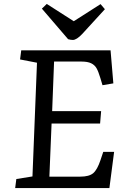

<svg xmlns="http://www.w3.org/2000/svg" viewBox="-20 -956 640 976"><path d="M192.9 -912.1 217.8 -936 355 -848.1 491.2 -935.1 513.2 -909.2 397.9 -783.2Q369.1 -752.9 350.1 -752.9Q339.8 -752.9 326.2 -756.8ZM168 -637.2 82 -653.8 87.9 -700.2H542L556.2 -532.2L501 -522.9L490.2 -559.1Q480 -593.3 470.5 -609.6Q460.9 -626 443.1 -634.5Q425.3 -643.1 394 -643.1H254.9L245.1 -391.1H494.1L488.8 -328.1H242.2L231 -58.1H388.2Q433.1 -58.1 453.9 -75.7Q474.6 -93.3 491.2 -143.1L504.9 -184.1H560.1L536.1 0H57.1L63 -45.9L145 -59.1Z"/></svg>

Font: Literata Book
Style: Italic
Weight: 400
Italic angle: -3°
Designer: Latin by Veronika Burian and Jose Scaglione. Greek by Irene Vlachou. Cyrillic by Vera Evstafieva
Foundry: TypeTogether
Version: Version 1.003;PS 001.003;hotconv 1.0.88;makeotf.lib2.5.64775